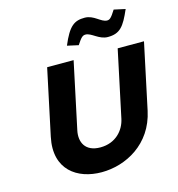

<svg xmlns="http://www.w3.org/2000/svg" viewBox="-128 -1007 1046 1128"><g transform="rotate(-15 395.0 -443.5)"><path d="M201 -670 116 -270C75 -77 205 9 352 9C499 9 664 -77 705 -270L790 -670H630L544 -265C530 -198 476 -134 382 -134C289 -134 262 -198 276 -265L362 -670ZM346 -762 414 -747C441 -789 451 -797 468 -797C504 -797 538 -749 592 -749C666 -749 693 -784 735 -881L666 -896C638 -851 628 -844 613 -844C576 -844 545 -894 489 -894C426 -894 392 -872 346 -762Z"/></g></svg>

Font: LT Wave Text Black Italic
Style: Regular
Weight: 900
Designer: Daniel Lyons
Version: Version 2.5 (Glyphs App)